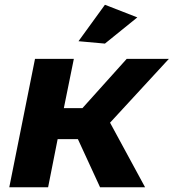

<svg xmlns="http://www.w3.org/2000/svg" viewBox="-20 -786 729 806"><path d="M420.5 -603 309.5 -613 420.5 -766 556.5 -713ZM127 -539H290L248 -332H326L512 -539H689L442 -271L589 0H400L307 -202H222L182 0H19Z"/></svg>

Font: Argentum Sans SemiBold
Style: Italic
Weight: 600
Italic angle: -11°
Designer: Julieta Ulanovsky (font), Cristiano Sobral (main changes and remaster)
Foundry: Julieta Ulanovsky (font), Cristiano Sobral (main changes and remaster)
Version: Version 2.007;June 15, 2022;FontCreator 14.0.0.2814 64-bit; 